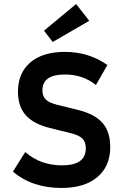

<svg xmlns="http://www.w3.org/2000/svg" viewBox="-20 -919 620 951"><path d="M284 12Q214 12 154 -7.5Q94 -27 44 -69L105 -166Q144 -132 189.5 -116Q235 -100 287 -100Q405 -100 405 -184Q405 -216 388.5 -232.5Q372 -249 332 -259L227 -285Q146 -305 107.5 -348.5Q69 -392 69 -465Q69 -557 130 -609.5Q191 -662 301 -662Q420 -662 512 -597L455 -498Q391 -550 301 -550Q190 -550 190 -471Q190 -443 206.5 -426.5Q223 -410 263 -400L368 -374Q449 -354 487.5 -310.5Q526 -267 526 -190Q526 -96 462.5 -42Q399 12 284 12ZM241 -711 198 -767 357 -899 422 -816Z"/></svg>

Font: Sometype Mono
Style: Bold
Weight: 700
Monospace: yes
Designer: Ryoichi Tsunekawa
Foundry: Dharma Type
Version: Version 1.000; ttfautohint (v1.8.3)